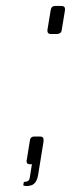

<svg xmlns="http://www.w3.org/2000/svg" viewBox="-20 -552 238 644"><path d="M150 -438Q139 -438 139 -449Q139 -450 139 -450Q139 -450 139 -451L150 -518Q152 -532 165 -532H186Q198 -532 198 -522Q198 -521 198 -520Q198 -519 198 -518L187 -451Q186 -444 181.5 -441Q177 -438 171 -438ZM70 72Q65 72 61.5 71Q58 70 58 70L60 58Q70 58 74.5 54.5Q79 51 80 43L87 -1H80Q69 -1 69 -12Q69 -14 69.5 -15Q70 -16 70 -17L80 -79Q81 -94 95 -94H115Q126 -94 126 -84Q126 -82 126 -80.5Q126 -79 126 -77L108 34Q105 51 99 59Q93 67 85 69.5Q77 72 70 72Z"/></svg>

Font: Exo Thin ExtraLight
Style: Italic
Weight: 250
Italic angle: -9°
Version: Version 2.000